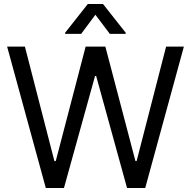

<svg xmlns="http://www.w3.org/2000/svg" viewBox="-20 -940 955 960"><path d="M15.6 -707H104.5L252 -134.8H258.8L408.2 -707H506.8L657.2 -134.8H663.1L810.5 -707H899.4L706.1 0H615.2L460.9 -559.6H455.1L299.8 0H209ZM457 -866.2 385.7 -770.5H305.7V-776.4L418.9 -919.9H495.1L608.4 -776.4V-770.5H529.3Z"/></svg>

Font: Pretendard JP Variable
Style: Regular
Weight: 400
Designer: Base glyphs from Inter by Rasmus Andersson; Hangul glyphs from Noto Sans CJK(Source Han Sans) by Jang Soo-young and Kang
Foundry: Kil Hyung-jin
Version: Version 1.307;Glyphs 3.2 (3192)